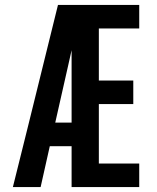

<svg xmlns="http://www.w3.org/2000/svg" viewBox="-20 -755 634 775"><path d="M32 0 93 -245 214 -735H309Q296 -674 282.5 -612.5Q269 -551 255 -490L203 -260H269V-165H181L144 0ZM269 0V-735H542V-640H379V-430H518V-335H379V-95H542V0Z"/></svg>

Font: Iosevka QP
Style: Bold
Weight: 700
Designer: Belleve Invis
Foundry: Belleve Invis
Version: Version 20.0.0; ttfautohint (v1.8.4)